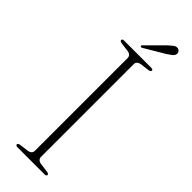

<svg xmlns="http://www.w3.org/2000/svg" viewBox="-281 -871 891 891"><g transform="rotate(45 164.0 -426.0)"><path d="M184 -45.5Q184 -36 190.5 -30Q197 -24 208 -22.5L250.5 -17Q265 -15 265 -8Q265 -4.5 262.2 -2.2Q259.5 0 252.5 0H75.5Q69 0 66.2 -2.2Q63.5 -4.5 63.5 -8Q63.5 -15 77.5 -17L120 -22.5Q131.5 -24 137.8 -30Q144 -36 144 -45.5V-654.5Q144 -664 137.8 -670Q131.5 -676 120 -677.5L77.5 -683Q63.5 -685 63.5 -692Q63.5 -696 66.2 -698Q69 -700 75.5 -700H252.5Q259.5 -700 262.2 -698Q265 -696 265 -692Q265 -685 250.5 -683L208 -677.5Q197 -676 190.5 -670Q184 -664 184 -654.5ZM229.5 -823.5Q245.5 -838 256 -846Q266.5 -854 278 -850.5Q287 -847.5 290.5 -840.5Q294 -833.5 291.5 -826Q288.5 -816.5 279.2 -809.5Q270 -802.5 257.5 -794.5L158 -735.5Q156.5 -734 153.5 -734Q150.5 -734 148.5 -736Q146 -738.5 147.8 -741.2Q149.5 -744 151.5 -745.5Z"/></g></svg>

Font: Fraunces Thin
Style: Regular
Weight: 250
Version: Version 1.000;[b76b70a41]